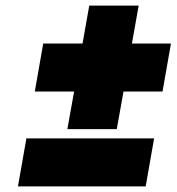

<svg xmlns="http://www.w3.org/2000/svg" viewBox="-20 -664 629 684"><path d="M220 -204 244 -338H104L134 -509H274L298 -644H474L450 -509H589L559 -338H420L396 -204ZM44 0 74 -171H529L499 0Z"/></svg>

Font: Tomorrow ExtraBold
Style: Italic
Weight: 800
Italic angle: -10°
Designer: Tony de Marco, Monica Rizzolli
Foundry: Just in Type
Version: Version 2.002